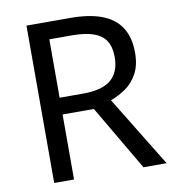

<svg xmlns="http://www.w3.org/2000/svg" viewBox="-80 -786 783 858"><g transform="rotate(-10 311.0 -357.0)"><path d="M294 -714Q383 -714 440.5 -691.5Q498 -669 526 -624Q554 -579 554 -511Q554 -454 533 -416Q512 -378 479.5 -355.5Q447 -333 411 -320L607 0H502L329 -295H187V0H97V-714ZM289 -636H187V-371H294Q381 -371 421 -405.5Q461 -440 461 -507Q461 -554 442.5 -582Q424 -610 386 -623Q348 -636 289 -636Z"/></g></svg>

Font: Noto Sans Ambassadori
Style: Regular
Weight: 400
Designer: Monotype Design Team
Foundry: Monotype Imaging Inc.
Version: Version 2.013